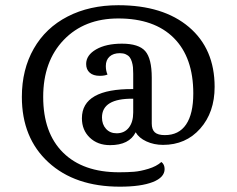

<svg xmlns="http://www.w3.org/2000/svg" viewBox="-20 -616 898 729"><path d="M429.2 -596.2Q599.6 -596.2 697.3 -513.4Q794.9 -430.7 794.9 -286.1Q794.9 -189.5 740.2 -127.7Q685.5 -65.9 599.1 -65.9Q564.5 -65.9 535.9 -79.1Q507.3 -92.3 495.1 -113.8Q470.7 -64.9 397.9 -64.9Q350.6 -64.9 320.8 -93.5Q291 -122.1 291 -167Q291 -279.3 485.8 -277.8V-335.9Q485.8 -350.1 484.9 -360.4Q483.9 -370.6 480.7 -381.3Q477.5 -392.1 472.2 -398.9Q466.8 -405.8 457.5 -409.9Q448.2 -414.1 435.1 -414.1Q410.2 -414.1 396 -401.1Q381.8 -388.2 381.8 -365.2Q381.8 -347.2 388.2 -333Q377 -328.1 358.9 -328.1Q334 -328.1 320.6 -340.1Q307.1 -352.1 307.1 -373Q307.1 -406.7 345 -428.5Q382.8 -450.2 442.9 -450.2Q506.8 -450.2 531.5 -421.9Q556.2 -393.6 556.2 -320.8V-147Q556.2 -124 567.9 -113.5Q579.6 -103 606 -103Q659.2 -103 686.5 -143.3Q713.9 -183.6 713.9 -261.2Q713.9 -397.9 639.9 -471.9Q565.9 -545.9 429.2 -545.9Q300.3 -545.9 222.2 -464.6Q144 -383.3 144 -248Q144 -111.3 219.5 -36.6Q294.9 38.1 432.1 38.1Q464.8 38.1 489 36.1Q513.2 34.2 543.7 24.9Q574.2 15.6 592.8 -1Q605 8.3 605 25.9Q605 57.6 560.1 75.2Q515.1 92.8 435.1 92.8Q264.6 92.8 163.8 0.2Q63 -92.3 63 -248Q63 -352.1 108.2 -431.2Q153.3 -510.3 236.6 -553.2Q319.8 -596.2 429.2 -596.2ZM485.8 -241.2Q367.2 -242.7 367.2 -169.9Q367.2 -143.6 382.6 -126.7Q397.9 -109.9 422.9 -109.9Q452.1 -109.9 469 -131.1Q485.8 -152.3 485.8 -189Z"/></svg>

Font: Sansita Light
Style: Regular
Weight: 300
Designer: Pablo Cosgaya
Foundry: Omnibus-Type
Version: Version 1.006;hotconv 1.0.109;makeotfexe 2.5.65596